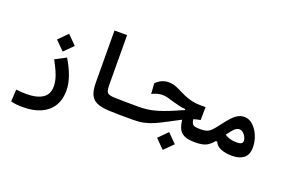

<svg xmlns="http://www.w3.org/2000/svg" viewBox="-114 -1091 2572 1726"><g transform="rotate(20 1172.0 -228.5)"><path d="M192.4 235.8Q153.3 235.8 127.7 232.9Q102.1 230 74.7 223.1L81.1 107.9Q108.9 110.8 129.2 112.5Q149.4 114.3 180.7 114.3Q278.8 114.3 333.7 78.4Q388.7 42.5 388.7 -34.2Q388.7 -82 368.9 -136.5Q349.1 -190.9 308.6 -264.6L412.1 -319.3Q458.5 -242.2 483.4 -171.6Q508.3 -101.1 508.3 -38.1Q508.3 52.2 469 113.3Q429.7 174.3 358.6 205.1Q287.6 235.8 192.4 235.8ZM356.4 -356 271.5 -440.9 356.4 -526.4 441.4 -440.9Z M1166 3.9Q1160.2 3.9 1154.1 3.9Q1147.9 3.9 1142.1 3.9Q1086.9 3.9 1029.8 3.4Q972.7 2.9 923.8 0.5Q851.6 -3.4 809.6 -23.2Q767.6 -43 750 -84.5Q732.4 -126 731.9 -194.3L729.5 -693.4H850.1L852.5 -217.3Q852.5 -181.2 858.6 -162.1Q864.7 -143.1 881.3 -135.5Q897.9 -127.9 930.2 -126.5Q979.5 -124.5 1043 -124Q1106.4 -123.5 1171.9 -123.5Q1187.5 -123.5 1195.3 -106Q1203.1 -88.4 1203.1 -59.6Q1203.1 -32.7 1193.8 -14.4Q1184.6 3.9 1166 3.9Z M1752 3.9Q1684.6 3.9 1648.4 -13.7Q1612.3 -31.2 1596.7 -64.9Q1581.1 -98.6 1575.2 -147.9Q1564 -142.1 1549.8 -134.8Q1492.2 -105 1444.8 -79.6Q1397.5 -54.2 1354.2 -35.4Q1311 -16.6 1265.4 -6.3Q1219.7 3.9 1164.6 3.9Q1152.3 3.9 1145 -11.5Q1137.7 -26.9 1137.7 -64Q1137.7 -97.2 1147 -110.4Q1156.2 -123.5 1172.9 -123.5Q1247.6 -123.5 1316.4 -141.4Q1385.3 -159.2 1470.7 -195.3Q1500.5 -208 1523.9 -218.5Q1547.4 -229 1568.8 -237.3V-247.1Q1542.5 -249 1514.4 -255.1Q1486.3 -261.2 1451.2 -271Q1414.6 -281.7 1388.4 -289.3Q1362.3 -296.9 1335.9 -296.9Q1285.2 -296.9 1234.4 -270L1227.5 -369.6Q1254.4 -397.5 1284.9 -410.4Q1315.4 -423.3 1347.2 -423.3Q1386.2 -423.3 1419.7 -409.9Q1453.1 -396.5 1487.3 -378.4Q1521.5 -360.4 1562 -346.7Q1607.4 -331.5 1644.3 -328.4Q1681.2 -325.2 1734.4 -326.7L1732.9 -202.1Q1697.8 -195.8 1667.5 -186.5Q1670.9 -160.2 1679 -146.7Q1687 -133.3 1705.3 -128.4Q1723.6 -123.5 1757.8 -123.5Q1776.4 -123.5 1785.4 -106Q1794.4 -88.4 1794.4 -65.9Q1794.4 -24.4 1782 -10.3Q1769.5 3.9 1752 3.9ZM1503.9 167 1418.9 82 1503.9 -3.4 1588.9 82Z M1749 3.9Q1723.6 3.9 1723.6 -62Q1723.6 -86.4 1732.2 -105Q1740.7 -123.5 1757.8 -123.5Q1793 -123.5 1815.9 -130.6Q1838.9 -137.7 1860.8 -159.4Q1882.8 -181.2 1915 -225.1Q1954.1 -277.3 1983.4 -307.6Q2012.7 -337.9 2039.1 -350.6Q2065.4 -363.3 2094.7 -363.3Q2127.9 -363.3 2157.5 -343.8Q2187 -324.2 2209.7 -291Q2232.4 -257.8 2245.4 -216.3Q2258.3 -174.8 2258.3 -131.3Q2258.3 -59.1 2217 -27.6Q2175.8 3.9 2105 3.9Q2045.9 3.9 2000.7 -13.4Q1955.6 -30.8 1938.5 -70.8H1925.3Q1900.9 -42 1877.4 -25.6Q1854 -9.3 1823.7 -2.7Q1793.5 3.9 1749 3.9ZM1989.3 -155.3Q2015.6 -138.7 2042.5 -131.1Q2069.3 -123.5 2105.5 -123.5Q2162.1 -123.5 2162.1 -157.2Q2162.1 -175.8 2152.1 -195.6Q2142.1 -215.3 2125.5 -229.2Q2108.9 -243.2 2089.8 -243.2Q2065.4 -243.2 2044.2 -222.7Q2022.9 -202.1 1989.3 -155.3Z"/></g></svg>

Font: Cascadia Mono NF SemiBold
Style: Regular
Weight: 600
Monospace: yes
Designer: Aaron Bell
Foundry: Saja Typeworks
Version: Version 2404.023; ttfautohint (v1.8.4)